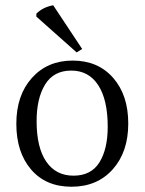

<svg xmlns="http://www.w3.org/2000/svg" viewBox="-20 -795 549 729"><path d="M182 -775 292 -609 271 -596 118 -732V-743Q143 -768 182 -775ZM389 -314Q389 -416 353 -471.5Q317 -527 250.5 -527Q184 -527 151.5 -474.5Q119 -422 119 -335Q119 -235 155.5 -181.5Q192 -128 259 -128Q326 -128 357.5 -178.5Q389 -229 389 -314ZM256 -565Q352 -565 409.5 -499.5Q467 -434 467 -326Q467 -218 408 -152Q349 -86 251.5 -86Q154 -86 98 -151.5Q42 -217 42 -325Q42 -433 101 -499Q160 -565 256 -565Z"/></svg>

Font: Halant
Style: Regular
Weight: 400
Designer: Hitesh Malaviya (Devanagari), Satya Rajpurohit (Latin)
Foundry: Indian Type Foundry
Version: Version 1.101;PS 1.0;hotconv 1.0.78;makeotf.lib2.5.61930; tt